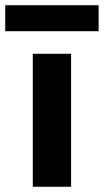

<svg xmlns="http://www.w3.org/2000/svg" viewBox="-60 -712 396 732"><path d="M316 -593H-40V-692H316ZM211 0H65V-507H211Z"/></svg>

Font: Hind Vadodara
Style: Bold
Weight: 700
Designer: Hitesh Malaviya
Foundry: Indian Type Foundry
Version: Version 0.702;PS 1.0;hotconv 1.0.81;makeotf.lib2.5.63406